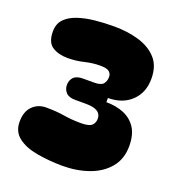

<svg xmlns="http://www.w3.org/2000/svg" viewBox="-133 -841 869 946"><g transform="rotate(20 301.5 -367.5)"><path d="M297 -1Q225 -2 163.5 -13Q102 -24 64.5 -53Q27 -82 27 -134Q27 -187 55.5 -215.5Q84 -244 127 -244Q181 -244 222.5 -237Q264 -230 313 -230Q355 -230 369.5 -243Q384 -256 384 -279Q384 -328 305 -328H248Q214 -328 199 -344.5Q184 -361 184 -384Q184 -408 199 -424Q214 -440 248 -440H305Q342 -440 354 -454.5Q366 -469 366 -491Q366 -509 353 -519Q340 -529 307 -529Q267 -529 226 -519Q185 -509 141 -509Q94 -509 61.5 -529.5Q29 -550 29 -608Q29 -648 52.5 -672.5Q76 -697 116 -710.5Q156 -724 204.5 -729Q253 -734 304 -734Q376 -734 435 -716.5Q494 -699 529.5 -660Q565 -621 565 -554Q565 -481 518.5 -436.5Q472 -392 396 -392V-370Q447 -370 487.5 -353.5Q528 -337 552 -301Q576 -265 576 -205Q576 -137 538 -91.5Q500 -46 437 -23.5Q374 -1 297 -1Z"/></g></svg>

Font: Bagel Fat One
Style: Regular
Weight: 400
Designer: Kyung-won Kim
Foundry: JAMO
Version: Version 1.000; ttfautohint (v1.8.4.7-5d5b);gftools[0.9.28]